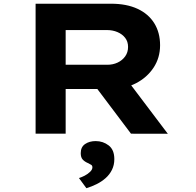

<svg xmlns="http://www.w3.org/2000/svg" viewBox="-20 -720 1058 1034"><path d="M171.7 0V-700H577.8Q661.6 -700 720.6 -672.6Q779.5 -645.3 810.8 -594.9Q842.1 -544.4 842.1 -476.4Q842.1 -408.8 807 -355.6Q771.8 -302.4 712.1 -271.6Q652.4 -240.8 577.9 -240.8H333.6V0ZM685.5 0 447.5 -316 625.7 -341 883.7 0.4ZM333.6 -371.2H558.1Q588.1 -371.2 613.4 -383Q638.7 -394.9 654.2 -416.5Q669.7 -438.2 669.7 -467.2Q669.7 -495.9 654.2 -516Q638.7 -536.1 612.8 -547.1Q586.9 -558.1 556.4 -558.1H333.6ZM445.3 293.5 405.2 238.9Q419.2 234.7 435.8 226.2Q452.4 217.6 465 205.5Q477.6 193.4 477.6 181.2Q477.6 171.6 470.7 167.4Q463.9 163.3 453 158Q435.5 150.4 425.2 139Q414.8 127.6 414.8 104.9Q414.8 71.7 438.1 55.8Q461.4 39.8 495.3 39.8Q534.9 39.8 565.3 63.2Q595.7 86.6 595.7 136.9Q595.7 168.7 583.1 194.3Q570.6 220 548.7 239.3Q526.8 258.6 500 271.8Q473.2 285.1 445.3 293.5Z"/></svg>

Font: Lexend Zetta
Style: Regular
Weight: 400
Designer: Bonnie Shaver-Troup, Thomas Jockin
Foundry: Lexend
Version: Version 1.007